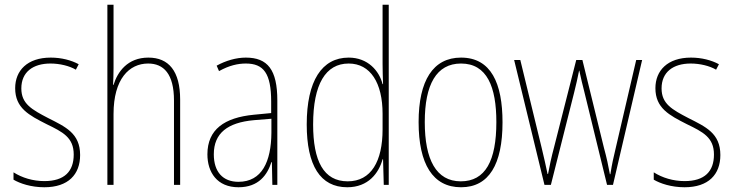

<svg xmlns="http://www.w3.org/2000/svg" viewBox="-20 -780 3097 810"><path d="M318 -126C318 -218 256 -245 183 -282C114 -318 70 -342 70 -407C70 -476 119 -512 193 -512C232 -512 273 -502 300 -486L312 -509C281 -526 239 -537 194 -537C95 -537 44 -482 44 -408C44 -324 102 -294 177 -256C245 -223 291 -200 291 -128C291 -57 252 -16 167 -16C119 -16 73 -30 37 -53V-22C64 -6 111 10 167 10C268 10 318 -44 318 -126Z M459 -493V-760H433V0H459V-299C459 -447 525 -512 605 -512C670 -512 714 -469 714 -356V0H740V-360C740 -480 692 -537 606 -537C518 -537 476 -477 459 -422H457C458 -446 459 -463 459 -493Z M1017 -537C976 -537 932 -524 894 -503L904 -480C947 -504 984 -512 1017 -512C1092 -512 1124 -471 1124 -351V-303L1051 -296C927 -284 855 -234 855 -129C855 -53 896 10 986 10C1072 10 1108 -43 1125 -96H1127L1129 0H1150V-356C1150 -486 1109 -537 1017 -537ZM1051 -273 1125 -279V-220C1124 -98 1085 -13 986 -13C920 -13 882 -55 882 -129C882 -219 941 -263 1051 -273Z M1445 10C1534 10 1578 -50 1594 -108H1596L1599 0H1620V-760H1594V-511C1594 -483 1595 -456 1596 -425H1594C1580 -481 1532 -537 1451 -537C1338 -537 1274 -439 1274 -255C1274 -82 1331 10 1445 10ZM1447 -15C1345 -15 1301 -101 1301 -255C1301 -425 1354 -512 1451 -512C1543 -512 1594 -430 1594 -300V-234C1594 -100 1546 -15 1447 -15Z M2100 -264C2100 -428 2052 -537 1925 -537C1807 -537 1746 -440 1746 -265C1746 -88 1806 10 1925 10C2043 10 2100 -87 2100 -264ZM1772 -265C1772 -423 1821 -512 1925 -512C2035 -512 2074 -413 2074 -265C2074 -102 2028 -15 1924 -15C1820 -15 1772 -107 1772 -265Z M2446 -389 2541 0H2566L2689 -527H2664L2577 -153C2567 -110 2563 -95 2555 -45H2553C2547 -79 2539 -116 2528 -156L2437 -527H2411L2318 -161C2306 -117 2297 -73 2292 -46H2290C2283 -80 2276 -111 2265 -157L2175 -527H2149L2277 0H2304L2402 -389C2410 -421 2417 -451 2423 -482H2424C2431 -451 2437 -422 2446 -389Z M3019 -126C3019 -218 2957 -245 2884 -282C2815 -318 2771 -342 2771 -407C2771 -476 2820 -512 2894 -512C2933 -512 2974 -502 3001 -486L3013 -509C2982 -526 2940 -537 2895 -537C2796 -537 2745 -482 2745 -408C2745 -324 2803 -294 2878 -256C2946 -223 2992 -200 2992 -128C2992 -57 2953 -16 2868 -16C2820 -16 2774 -30 2738 -53V-22C2765 -6 2812 10 2868 10C2969 10 3019 -44 3019 -126Z"/></svg>

Font: Noto Sans Kannada Condensed Thin
Style: Regular
Weight: 100
Width: 3
Designer: Jelle Bosma - Monotype Design Team
Foundry: Monotype Imaging Inc.
Version: Version 2.005